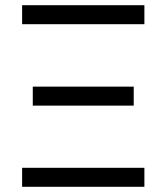

<svg xmlns="http://www.w3.org/2000/svg" viewBox="-20 -718 640 738"><path d="M65 -625V-698H535V-625ZM65 0V-73H535V0ZM106 -312V-385H494V-312Z"/></svg>

Font: Lilex
Style: Regular
Weight: 400
Monospace: yes
Designer: Mike Abbink, Paul van der Laan, Pieter van Rosmalen, Mikhael Khrustik
Foundry: Mikhael Khrustik
Version: Version 2.510